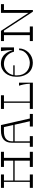

<svg xmlns="http://www.w3.org/2000/svg" viewBox="1715 -2456 741 4211"><g transform="rotate(-90 2085.5 -350.5)"><path d="M861 -634V-700H530V-634H667V-430H232V-634H364V-700H70V-634H202V-67H70V0H364V-67H232V-400H667V-67H530V0H861V-67H729V-634Z M1592 -67 1448 -700H1325C1155 -700 1061 -619 1061 -467V-67H971V0H1205V-67H1091V-400H1456L1532 -67H1416V0H1692V-67ZM1091 -430V-450C1091 -575 1163 -635 1308 -635H1403L1450 -430Z M2311 -304C2331 -247 2351 -162 2355 -67H1966V-634H2102V-700H1802V-634H1936V-67H1802V0H2378V-304Z M2789 -635C2919 -635 3022 -553 3058 -414H3151V-700H3069C3085 -612 3092 -516 3094 -449H3089C3055 -554 2991 -701 2794 -701C2627 -701 2508 -556 2508 -372V-333C2508 -237 2561 -1 2819 -1C2989 -1 3125 -139 3129 -301H3091C3087 -137 2911 -67 2814 -67C2655 -67 2538 -174 2538 -346V-366C2538 -377 2539 -389 2540 -400H2758V-430H2545C2569 -544 2659 -635 2789 -635Z M4101 -700H3909V-96L3514 -700H3291V-634H3420V-67H3291V0H3611V-67H3482V-634H3520L3934 0H3972V-634H4101Z"/></g></svg>

Font: Space Cowgirl Light
Style: Regular
Weight: 300
Designer: Valery Marier
Foundry: Valery Marier
Version: Version 1.000;hotconv 1.0.109;makeotfexe 2.5.65596